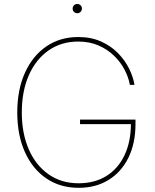

<svg xmlns="http://www.w3.org/2000/svg" viewBox="-20 -920 765 950"><path d="M369.1 9.3Q277.3 9.3 209 -37.4Q140.6 -84 103 -168.2Q65.4 -252.4 65.4 -363.3Q65.4 -475.6 103.3 -559.6Q141.1 -643.6 209 -690.2Q276.9 -736.8 367.2 -736.8Q430.7 -736.8 479.7 -714.8Q528.8 -692.9 563.5 -657.5Q598.1 -622.1 618.7 -580.6Q639.2 -539.1 645.5 -500H622.6Q616.2 -537.1 596.4 -575Q576.7 -612.8 544.2 -644.3Q511.7 -675.8 467.3 -695.1Q422.9 -714.4 367.2 -714.4Q283.7 -714.4 220.7 -670.7Q157.7 -627 122.8 -547.9Q87.9 -468.8 87.9 -363.3Q87.9 -259.8 122.6 -180.7Q157.2 -101.6 220.5 -57.4Q283.7 -13.2 369.1 -13.2Q448.7 -13.2 506.6 -49.3Q564.5 -85.4 596.2 -152.3Q627.9 -219.2 627.9 -310.5L637.7 -305.7H376V-328.1H650.4V-306.6Q650.4 -210.9 615.5 -139.9Q580.6 -68.8 517.3 -29.8Q454.1 9.3 369.1 9.3ZM362.3 -854.5Q353 -854.5 346.2 -861.1Q339.4 -867.7 339.4 -877.4Q339.4 -887.2 346.2 -893.8Q353 -900.4 362.3 -900.4Q372.1 -900.4 378.7 -893.8Q385.3 -887.2 385.3 -877.4Q385.3 -868.2 378.7 -861.3Q372.1 -854.5 362.3 -854.5Z"/></svg>

Font: Inter 18pt Thin
Style: Regular
Weight: 250
Designer: Rasmus Andersson
Foundry: rsms
Version: Version 4.001;git-66647c0bb